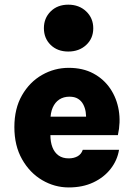

<svg xmlns="http://www.w3.org/2000/svg" viewBox="-20 -806 588 842"><path d="M281.5 16Q219.5 16 165 -16Q110.5 -48 76.8 -107.5Q43 -167 43 -248.5Q43 -330 76.5 -388.2Q110 -446.5 164.5 -477.5Q219 -508.5 281.5 -508.5Q343.5 -508.5 389.5 -483.8Q435.5 -459 463.8 -417Q492 -375 500.8 -322.2Q509.5 -269.5 497 -213.5H169.5V-294.5H380L357 -279.5Q358.5 -297 355.8 -315Q353 -333 345 -348.2Q337 -363.5 322.2 -372.8Q307.5 -382 284.5 -382Q259 -382 240.2 -369.8Q221.5 -357.5 211.2 -334.2Q201 -311 201 -277.5V-214.5Q201 -183 210 -160Q219 -137 236.8 -124.2Q254.5 -111.5 281.5 -111.5Q303.5 -111.5 320 -120.5Q336.5 -129.5 343 -149H502Q494.5 -103 465.2 -65.5Q436 -28 389.2 -6Q342.5 16 281.5 16ZM172.5 -682.5Q172.5 -726.5 202.2 -756Q232 -785.5 279.5 -785.5Q327 -785.5 358 -756Q389 -726.5 389 -682Q389 -637.5 358 -608.8Q327 -580 279.5 -580Q232 -580 202.2 -609Q172.5 -638 172.5 -682.5Z"/></svg>

Font: Karla ExtraBold
Style: Regular
Weight: 800
Designer: Jonathan Pinhorn
Version: Version 2.001